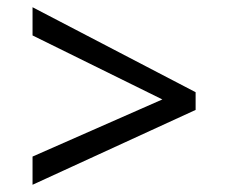

<svg xmlns="http://www.w3.org/2000/svg" viewBox="-20 -588 632 531"><path d="M70 -155 429 -313 70 -490V-568L521 -333V-284L70 -77Z"/></svg>

Font: lsinhala15
Style: Book
Weight: 400
Designer: Jelle Bosma - Monotype Design Team
Foundry: Monotype Imaging Inc.
Version: Version 2.003